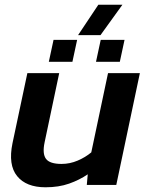

<svg xmlns="http://www.w3.org/2000/svg" viewBox="-20 -784 628 814"><path d="M311 -635 397 -764H499L406 -635ZM187 -522 207 -615H307L287 -522ZM387 -522 407 -615H508L488 -522ZM173 10Q91 10 52.5 -37.5Q14 -85 33 -177L96 -474H231L169 -180Q159 -132 175 -110.5Q191 -89 241 -89Q276 -89 309 -103Q342 -117 367 -138L438 -474H573L473 0H348L352 -45Q317 -21 273 -5.5Q229 10 173 10Z"/></svg>

Font: Kanit Medium
Style: Italic
Weight: 500
Italic angle: -12°
Designer: Katatrad Team
Foundry: CadsonDemak
Version: Version 2.000; ttfautohint (v1.8.3)